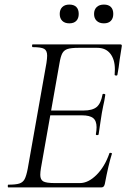

<svg xmlns="http://www.w3.org/2000/svg" viewBox="-20 -819 554 839"><path d="M16 -12Q49 -12 64.5 -17Q80 -22 87.5 -36Q95 -50 101 -81L183 -544Q186 -564 186 -576Q186 -598 173 -605.5Q160 -613 123 -613Q120 -613 120 -619Q120 -625 123 -625H506Q514 -625 512 -616L503 -559Q499 -523 493 -492Q492 -488 486 -489Q480 -490 481 -493Q482 -501 482 -516Q482 -559 462 -584.5Q442 -610 405 -610H323Q291 -610 275.5 -605Q260 -600 252.5 -586.5Q245 -573 240 -543L159 -85Q156 -67 156 -55Q156 -34 169 -26.5Q182 -19 219 -19H329Q366 -19 402 -55Q438 -91 458 -149Q459 -152 464.5 -151Q470 -150 469 -147Q454 -100 438 -15Q436 -7 432.5 -3.5Q429 0 422 0H16Q14 0 14 -6Q14 -12 16 -12ZM399 -233Q402 -250 402 -263Q402 -291 387 -303Q372 -315 338 -315H174L177 -336H345Q384 -336 402.5 -351.5Q421 -367 428 -406Q428 -409 434 -409Q436 -409 438.5 -407.5Q441 -406 440 -404Q436 -376 431 -356L425 -325L419 -286Q419 -283 411 -232Q410 -228 404 -228.5Q398 -229 399 -233ZM391 -758Q391 -777 402.5 -788Q414 -799 434 -799Q454 -799 464.5 -788.5Q475 -778 475 -758Q475 -739 464.5 -728Q454 -717 434 -717Q414 -717 402.5 -728Q391 -739 391 -758ZM241 -758Q241 -777 252 -788Q263 -799 283 -799Q303 -799 313.5 -788.5Q324 -778 324 -758Q324 -739 313.5 -728Q303 -717 283 -717Q263 -717 252 -728Q241 -739 241 -758Z"/></svg>

Font: Cormorant Infant
Style: Italic
Weight: 400
Italic angle: -10°
Designer: Christian Thalmann (Catharsis Fonts)
Foundry: Catharsis Fonts
Version: Version 4.000